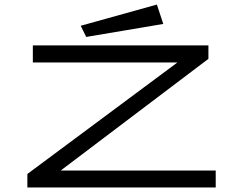

<svg xmlns="http://www.w3.org/2000/svg" viewBox="-20 -822 1040 842"><path d="M358 -660 696 -717 668 -802 334 -709ZM100 0H926V-74H246L894 -564V-623H124V-548H758L100 -59Z"/></svg>

Font: Inconsolata UltraExpanded
Style: Regular
Weight: 400
Width: 9
Monospace: yes
Designer: Raph Levien, Cyreal, Brenton Simpson
Foundry: Raph Levien, Cyreal, Google
Version: Version 3.100